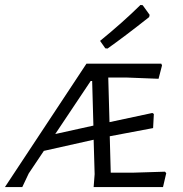

<svg xmlns="http://www.w3.org/2000/svg" viewBox="-46 -755 738 775"><path d="M625 -56 612 0H332L336 -52L332 -191L131 -146L70 -55L44 0H-26L303 -498H605L608 -491L594 -437L466 -442H391L396 -262L569 -299L575 -295L572 -238L397 -205L401 -58H490L620 -62ZM331 -248 326 -428H320L177 -214ZM530 -734 558 -695 556 -686Q456 -607 388 -559L379 -560L358 -590Q450 -665 521 -735Z"/></svg>

Font: Alegreya Sans SC
Style: Italic
Weight: 400
Italic angle: -7°
Designer: Juan Pablo del Peral
Foundry: Huerta Tipografica
Version: Version 2.008; ttfautohint (v1.6)